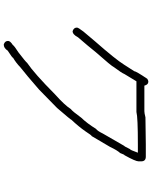

<svg xmlns="http://www.w3.org/2000/svg" viewBox="88 -776 823 1040"><g transform="rotate(90 500.0 -255.5)"><path d="M421.9 -647Q438 -647 443.4 -625.5H582Q591.8 -625.5 615.2 -631.3Q708.5 -633.3 761.7 -633.3H828.1Q853.5 -633.3 853.5 -607.9V-594.2Q853.5 -577.6 820.3 -518.1Q817.4 -518.1 808.6 -494.6Q793.5 -478.5 775.4 -439.9L716.8 -340.3Q712.4 -339.8 691.4 -307.1Q664.6 -268.6 628.9 -231Q628.9 -227.5 564.5 -152.8L464.8 -55.2Q388.2 11.7 343.8 46.4Q320.3 69.3 293 85.4Q293 89.8 253.9 114.7Q240.2 136.2 220.7 136.2Q201.2 130.4 201.2 112.8Q201.2 101.1 222.7 87.4Q228.5 78.6 263.7 56.2Q312.5 19 320.3 9.3Q377 -28.8 490.2 -141.1Q548.8 -193.4 570.3 -227.1Q582 -235.4 617.2 -283.7Q647.9 -315.4 677.7 -363.8Q688 -370.1 703.1 -400.9L769.5 -516.1Q772 -516.1 787.1 -547.4Q791.5 -547.4 806.6 -590.3H761.7Q614.7 -590.3 585.9 -582.5H419.9L380.9 -518.1Q374 -501.5 343.8 -461.4Q337.9 -447.8 261.7 -361.8L226.6 -318.8Q202.1 -290.5 181.6 -266.1Q166.5 -236.8 148.4 -236.8Q128.9 -242.7 128.9 -260.3Q128.9 -267.6 150.4 -295.4L203.1 -357.9Q301.8 -470.2 330.1 -516.1L365.2 -570.8Q365.2 -580.1 406.2 -641.1Q414.6 -647 421.9 -647Z"/></g></svg>

Font: CEF Fonts CJK
Style: Regular
Weight: 400
Designer: PartyBoss (派对大魔王)
Version: Release 2.25